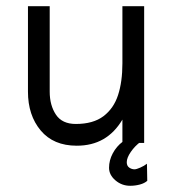

<svg xmlns="http://www.w3.org/2000/svg" viewBox="-20 -460 544 618"><path d="M70 -165V-440H140V-165Q140 -121 160 -91Q180 -61 224 -61Q280 -61 313 -86Q346 -111 360 -154Q374 -197 374 -256V-440H444V0H374V-75Q349 -33 312.5 -12Q276 9 227 9Q152 9 111 -40Q70 -89 70 -165ZM331 80Q331 56 343 33.5Q355 11 375 -4H433Q414 10 401 29Q388 48 388 62Q388 74 396 79.5Q404 85 413 85Q419 85 431.5 79.5Q444 74 453 67L454 122Q445 130 430 134Q415 138 399 138Q372 138 351.5 120.5Q331 103 331 80Z"/></svg>

Font: Teachers[wght]
Style: Regular
Weight: 400
Designer: Alfredo Marco Pradil & Chank Diesel
Version: Version 1.000;Glyphs 3.1.2 (3151)